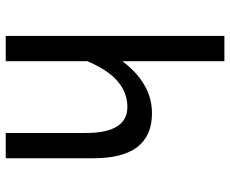

<svg xmlns="http://www.w3.org/2000/svg" viewBox="-88 -734 821 686"><g transform="rotate(90 323.0 -390.5)"><path d="M544.9 0H454.6V-286.1Q454.6 -434.6 361.8 -434.6Q257.8 -434.6 198.2 -291.5V0H107.9V-781.2H198.2V-417Q278.3 -522.5 383.8 -522.5Q544.9 -522.5 544.9 -314Z"/></g></svg>

Font: Cadman
Style: Regular
Weight: 400
Designer: Paul James MIller
Foundry: High-Logic / Made with FontCreator
Version: Version 2.114;March 28, 2021;FontCreator 13.0.0.2683 64-bit